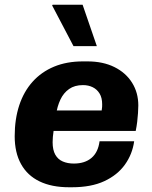

<svg xmlns="http://www.w3.org/2000/svg" viewBox="-20 -780 640 810"><path d="M271.5 10Q198 10 146.8 -14.8Q95.5 -39.5 68.8 -87.8Q42 -136 42 -205.5Q42 -277.5 61.2 -335.8Q80.5 -394 117.5 -435.2Q154.5 -476.5 208 -498.8Q261.5 -521 329.5 -521H349Q414.5 -521 462.8 -497Q511 -473 537.2 -431Q563.5 -389 563.5 -335Q563.5 -320.5 562.2 -302.8Q561 -285 558.8 -266Q556.5 -247 552.5 -227.5H137.5L215 -278Q210.5 -256.5 206.2 -228.8Q202 -201 202 -180Q202 -147.5 213.2 -127.5Q224.5 -107.5 244.8 -98.8Q265 -90 291.5 -90Q338 -90 366 -113.8Q394 -137.5 400 -184H546Q538.5 -129.5 507 -85.5Q475.5 -41.5 420.2 -15.8Q365 10 283.5 10ZM216 -294.5 149.5 -314H409Q410.5 -323.5 410.8 -329.2Q411 -335 411 -340Q411 -367.5 400.2 -385.2Q389.5 -403 371.2 -412Q353 -421 330 -421Q295 -421 271.5 -404.5Q248 -388 234.8 -359.8Q221.5 -331.5 216 -294.5ZM290 -585.5 200 -757 202 -760H328.5L388.5 -585.5Z"/></svg>

Font: Chivo Mono Medium
Style: Italic
Weight: 500
Italic angle: -8.05°
Monospace: yes
Designer: Hector Gatti
Foundry: Omnibus-Type
Version: Version 1.008